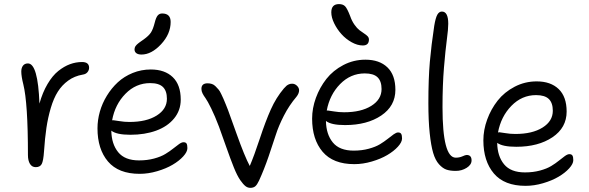

<svg xmlns="http://www.w3.org/2000/svg" viewBox="-20 -844 2852 929"><path d="M152.8 -35.2Q134.8 -35.2 125 -51Q115.2 -66.9 115.2 -94.2Q115.2 -345.7 92.8 -436Q83 -474.6 83 -498Q83 -515.6 91.3 -526.4Q99.6 -537.1 115.2 -537.1Q163.6 -537.1 170.9 -342.8Q186 -397 210 -437.5Q233.9 -478 262 -500.5Q290 -522.9 318.6 -533.4Q347.2 -543.9 377 -543.9Q411.1 -543.9 411.1 -516.1Q411.1 -504.4 403.1 -494.6Q395 -484.9 379.9 -482.9Q340.3 -476.1 310.1 -454.1Q279.8 -432.1 259.8 -400.4Q239.7 -368.7 225.8 -321.8Q211.9 -274.9 204.6 -225.3Q197.3 -175.8 192.9 -110.8Q189.9 -65.9 181.9 -50.5Q173.8 -35.2 152.8 -35.2Z M664.6 -580.1Q648.4 -580.1 639.6 -586.7Q630.9 -593.3 630.9 -605Q630.9 -608.4 631.8 -611.8Q632.8 -615.2 633.8 -617.7Q634.8 -620.1 637.7 -623.3Q640.6 -626.5 642.3 -628.4Q644 -630.4 648.7 -634Q653.3 -637.7 656 -639.6Q658.7 -641.6 665 -646Q671.4 -650.4 674.8 -652.8Q700.7 -671.4 710.7 -687.3Q720.7 -703.1 728.5 -733.9Q734.9 -759.8 743.2 -769.3Q751.5 -778.8 764.6 -778.8Q805.7 -778.8 805.7 -737.8Q805.7 -679.7 759.3 -629.9Q712.9 -580.1 664.6 -580.1ZM655.8 -2.9Q553.2 -2.9 502.4 -62.7Q451.7 -122.6 451.7 -223.1Q451.7 -263.2 463.1 -303.7Q474.6 -344.2 497.1 -380.9Q519.5 -417.5 550 -445.8Q580.6 -474.1 622.1 -491Q663.6 -507.8 709.5 -507.8Q777.3 -507.8 815.9 -470.7Q854.5 -433.6 854.5 -361.8Q854.5 -310.1 822.5 -271Q790.5 -231.9 735.6 -211.9Q680.7 -191.9 610.8 -191.9Q543.5 -191.9 518.6 -211.9Q519.5 -147.5 551.8 -107.7Q584 -67.9 652.8 -67.9Q692.4 -67.9 725.6 -76.9Q758.8 -85.9 780 -98.9Q801.3 -111.8 817.4 -124.8Q833.5 -137.7 846.2 -146.7Q858.9 -155.8 867.7 -155.8Q878.9 -155.8 882.8 -149.2Q886.7 -142.6 886.7 -127Q886.7 -109.4 866.7 -87.4Q846.7 -65.4 815.2 -46.9Q783.7 -28.3 740.5 -15.6Q697.3 -2.9 655.8 -2.9ZM528.8 -262.2Q532.7 -262.2 556.9 -258.1Q581.1 -253.9 606.4 -253.9Q688.5 -253.9 738 -284.9Q787.6 -315.9 787.6 -366.2Q787.6 -404.3 768.3 -423.1Q749 -441.9 706.5 -441.9Q637.7 -441.9 587.2 -390.4Q536.6 -338.9 522.5 -262.2Z M1191.4 64.9Q1178.2 64.9 1167.5 56.4Q1156.7 47.9 1142.6 27.8Q1127.4 5.9 1111.6 -33.4Q1095.7 -72.8 1072.5 -138.7Q1049.3 -204.6 1039.6 -231Q1020 -282.7 1002 -319.3Q983.9 -356 974.6 -368.7Q965.3 -381.3 960 -392.1Q954.6 -402.8 954.6 -414.1Q954.6 -440.9 984.4 -440.9Q995.6 -440.9 1005.4 -437.7Q1015.1 -434.6 1023.4 -426Q1031.7 -417.5 1037.6 -410.6Q1043.5 -403.8 1050.5 -388.9Q1057.6 -374 1061.3 -365.7Q1064.9 -357.4 1072.8 -338.1Q1080.6 -318.8 1083.5 -311Q1086.4 -304.2 1125 -195.8Q1163.6 -87.4 1188.5 -41Q1209.5 -89.8 1237.1 -173.3Q1264.6 -256.8 1290.3 -314.2Q1315.9 -371.6 1353.5 -416Q1362.3 -425.8 1366.5 -429.2Q1370.6 -432.6 1377.4 -435.8Q1384.3 -439 1393.6 -439Q1406.7 -439 1417 -429Q1427.2 -418.9 1427.2 -407.2Q1427.2 -392.1 1414.6 -376Q1378.9 -334 1353.5 -284.2Q1328.1 -234.4 1314.9 -192.9Q1301.8 -151.4 1279.8 -87.4Q1257.8 -23.4 1233.4 29.8Q1224.1 49.8 1215.1 57.4Q1206.1 64.9 1191.4 64.9Z M1735.4 -624Q1709.5 -624 1681.4 -639.6Q1653.3 -655.3 1632.1 -679Q1610.8 -702.6 1596.9 -731.2Q1583 -759.8 1583 -784.2Q1583 -824.2 1620.1 -824.2Q1639.6 -824.2 1649.9 -813.5Q1660.2 -802.7 1674.3 -766.1Q1682.6 -742.2 1695.1 -724.6Q1707.5 -707 1719.2 -698Q1731 -689 1741.7 -682.1Q1752.4 -675.3 1758.8 -668.5Q1765.1 -661.6 1765.1 -652.8Q1765.1 -624 1735.4 -624ZM1694.3 -49.8Q1591.8 -49.8 1541 -109.6Q1490.2 -169.4 1490.2 -270Q1490.2 -320.3 1508.5 -370.6Q1526.9 -420.9 1559.3 -462.2Q1591.8 -503.4 1641.4 -529.3Q1690.9 -555.2 1748 -555.2Q1815.9 -555.2 1854.5 -518.1Q1893.1 -481 1893.1 -409.2Q1893.1 -331.1 1824.5 -284.9Q1755.9 -238.8 1649.4 -238.8Q1582 -238.8 1557.1 -258.8Q1558.1 -194.3 1590.3 -154.8Q1622.6 -115.2 1691.4 -115.2Q1731 -115.2 1764.2 -124.3Q1797.4 -133.3 1818.6 -146.2Q1839.8 -159.2 1856 -172.1Q1872.1 -185.1 1884.8 -194.1Q1897.5 -203.1 1906.2 -203.1Q1917 -203.1 1921.1 -196.3Q1925.3 -189.5 1925.3 -173.8Q1925.3 -156.2 1905.3 -134.3Q1885.3 -112.3 1853.8 -93.8Q1822.3 -75.2 1779.1 -62.5Q1735.8 -49.8 1694.3 -49.8ZM1567.4 -309.1Q1571.3 -309.1 1595.5 -304.9Q1619.6 -300.8 1645 -300.8Q1727.1 -300.8 1776.6 -331.8Q1826.2 -362.8 1826.2 -413.1Q1826.2 -451.2 1806.9 -470Q1787.6 -488.8 1745.1 -488.8Q1676.3 -488.8 1625.7 -437.3Q1575.2 -385.7 1561 -309.1Z M2185.1 -17.1Q2158.7 -17.1 2140.4 -23.2Q2122.1 -29.3 2104.2 -49.1Q2086.4 -68.8 2075.9 -104.2Q2065.4 -139.6 2059.1 -200Q2052.7 -260.3 2052.7 -345.2Q2052.7 -463.9 2059.8 -544.7Q2066.9 -625.5 2081.1 -719.2Q2087.4 -757.3 2095.9 -772.7Q2104.5 -788.1 2118.2 -788.1Q2148.9 -788.1 2148.9 -729Q2148.9 -703.1 2142.1 -652.6Q2135.3 -602.1 2128.2 -517.6Q2121.1 -433.1 2121.1 -325.2Q2121.1 -81.1 2185.1 -81.1Q2203.1 -81.1 2217.5 -87.6Q2231.9 -94.2 2237.8 -94.2Q2261.7 -94.2 2261.7 -67.9Q2261.7 -46.9 2238 -32Q2214.4 -17.1 2185.1 -17.1Z M2522.9 55.2Q2420.4 55.2 2369.6 -4.6Q2318.8 -64.5 2318.8 -165Q2318.8 -215.3 2337.2 -265.6Q2355.5 -315.9 2387.9 -357.2Q2420.4 -398.4 2470 -424.3Q2519.5 -450.2 2576.7 -450.2Q2644.5 -450.2 2683.1 -413.1Q2721.7 -376 2721.7 -304.2Q2721.7 -226.1 2653.1 -179.9Q2584.5 -133.8 2478 -133.8Q2411.6 -133.8 2385.7 -152.8Q2386.7 -88.4 2418.9 -49.1Q2451.2 -9.8 2520 -9.8Q2559.6 -9.8 2592.8 -18.8Q2626 -27.8 2647.2 -40.8Q2668.5 -53.7 2684.6 -66.9Q2700.7 -80.1 2713.4 -89.1Q2726.1 -98.1 2734.9 -98.1Q2745.6 -98.1 2749.8 -91.3Q2753.9 -84.5 2753.9 -68.8Q2753.9 -51.3 2733.9 -29.3Q2713.9 -7.3 2682.4 11.2Q2650.9 29.8 2607.7 42.5Q2564.5 55.2 2522.9 55.2ZM2396 -204.1Q2399.9 -204.1 2424.1 -200Q2448.2 -195.8 2473.6 -195.8Q2555.7 -195.8 2605.2 -226.8Q2654.8 -257.8 2654.8 -308.1Q2654.8 -346.2 2635.5 -365Q2616.2 -383.8 2573.7 -383.8Q2504.9 -383.8 2454.3 -331.8Q2403.8 -279.8 2389.6 -203.1Z"/></svg>

Font: Shantell Sans Bouncy
Style: Regular
Weight: 300
Designer: Stephen Nixon, Anya Danilova, Shantell Martin
Foundry: Arrow Type
Version: Version 1.006;[9816181b4]